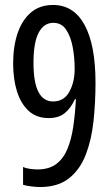

<svg xmlns="http://www.w3.org/2000/svg" viewBox="-20 -744 451 774"><path d="M141 10Q127 10 106.5 7.5Q86 5 73 1V-71Q86 -65 103 -63Q120 -61 131 -61Q178 -61 207 -83Q236 -105 252 -144Q268 -183 275.5 -234.5Q283 -286 286 -344H282Q265 -307 240.5 -287.5Q216 -268 176 -268Q127 -268 95.5 -297Q64 -326 48.5 -375.5Q33 -425 33 -488Q33 -557 51 -610Q69 -663 104.5 -693.5Q140 -724 194 -724Q277 -724 321 -643.5Q365 -563 365 -410Q365 -331 357 -256Q349 -181 326 -121Q303 -61 258.5 -25.5Q214 10 141 10ZM194 -335Q238 -335 259.5 -374Q281 -413 281 -466Q281 -512 273 -554.5Q265 -597 246.5 -624.5Q228 -652 195 -652Q157 -652 136 -612.5Q115 -573 115 -490Q115 -335 194 -335Z"/></svg>

Font: Noto Sans Gurmukhi ExtraCondensed
Style: Regular
Weight: 400
Width: 2
Designer: Jelle Bosma - Monotype Design Team
Foundry: Monotype Imaging Inc.
Version: Version 2.004; ttfautohint (v1.8.4.7-5d5b)